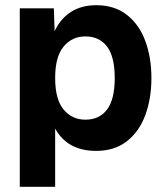

<svg xmlns="http://www.w3.org/2000/svg" viewBox="-20 -568 640 738"><path d="M56 150V-536H187L190 -448Q212 -496 252.5 -522Q293 -548 350 -548Q420 -548 467.5 -511Q515 -474 538.5 -410.5Q562 -347 562 -268Q562 -189 538.5 -125.5Q515 -62 467.5 -25Q420 12 350 12Q239 12 192 -74V150ZM308 -108Q362 -108 391.5 -147Q421 -186 421 -268Q421 -350 391.5 -389Q362 -428 308 -428Q257 -428 224.5 -389Q192 -350 192 -268Q192 -186 224.5 -147Q257 -108 308 -108Z"/></svg>

Font: Geist Mono
Style: Bold
Weight: 700
Monospace: yes
Designer: Basement.studio, Andrés Briganti, Mateo Zaragoza
Foundry: Basement.studio, Vercel, Andrés Briganti, Guido Ferreyra, Mateo Zaragoza
Version: Version 1.500; ttfautohint (v1.8.4.7-5d5b)